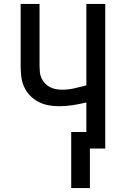

<svg xmlns="http://www.w3.org/2000/svg" viewBox="-20 -755 640 976"><path d="M342 201V-84H419V-234Q385 -226 350.5 -220.5Q316 -215 281 -215Q253 -215 226 -220Q199 -225 175 -237.5Q151 -250 132 -270Q113 -290 102 -315Q91 -340 88 -367Q85 -394 85 -422V-735H181V-422Q181 -406 182.5 -389.5Q184 -373 190.5 -358.5Q197 -344 208 -332Q219 -320 233.5 -312.5Q248 -305 263.5 -302Q279 -299 296 -299Q327 -299 358 -306Q389 -313 419 -321V-735H515V0H437V201Z"/></svg>

Font: Iosevka Fixed Medium Extended
Style: Regular
Weight: 500
Width: 7
Monospace: yes
Designer: Belleve Invis
Foundry: Belleve Invis
Version: Version 24.1.1; ttfautohint (v1.8.4)